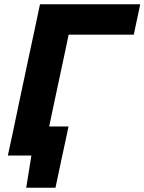

<svg xmlns="http://www.w3.org/2000/svg" viewBox="-20 -733 681 905"><path d="M17 0Q29.5 -57.5 41 -111Q52 -164.5 66.5 -233L117.5 -473.5Q132.5 -542.5 144.2 -597.8Q156 -653 168.5 -713H641L610.5 -569.5H303.5Q298 -541.5 291.5 -512Q285 -482 278 -448.5L232 -233Q226.5 -206.5 221.5 -183Q216.5 -159.5 212 -137H303Q295 -101 287.5 -63.5Q279.5 -26 271.5 10Q256.5 81.5 241.5 152H103.5L128 0Z"/></svg>

Font: Heraclito
Style: Bold Italic
Weight: 700
Italic angle: -12°
Designer: Kostas Bartsokas (font) & Cristiano Sobral (main changes)
Foundry: Kostas Bartsokas (font) & Cristiano Sobral (main changes)
Version: Version 1.00;July 8, 2020;FontCreator 13.0.0.2655 64-bit